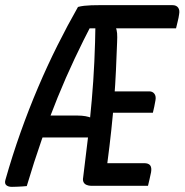

<svg xmlns="http://www.w3.org/2000/svg" viewBox="-45 -722 717 746"><path d="M59 1Q50 2 40.5 2.5Q31 3 21 3.5Q11 4 1 4Q-13 4 -20.5 -2.5Q-28 -9 -24 -23Q3 -118 35 -208Q67 -298 103 -382.5Q139 -467 178 -545Q217 -623 258 -695Q269 -698 282 -699.5Q295 -701 310 -701.5Q325 -702 342 -702H625Q640 -702 647 -692.5Q654 -683 651 -667Q649 -652 645.5 -639Q642 -626 639 -612H277L314 -633Q279 -566 245 -494Q211 -422 179 -343.5Q147 -265 117 -179Q87 -93 59 1ZM326 -635 417 -640 404 -618Q409 -606 410 -592.5Q411 -579 410 -558Q408 -503 405.5 -448Q403 -393 398.5 -335.5Q394 -278 387.5 -217Q381 -156 372 -88H515Q532 -88 538.5 -79.5Q545 -71 542 -53Q539 -39 536 -25.5Q533 -12 530 0H310Q300 0 291.5 -3.5Q283 -7 279.5 -14.5Q276 -22 278 -32Q288 -110 296.5 -184.5Q305 -259 311.5 -332.5Q318 -406 321.5 -481.5Q325 -557 326 -635ZM61 -273H257Q273 -273 287.5 -270.5Q302 -268 312 -263L333 -273L318 -188H68Q57 -188 53.5 -199Q50 -210 53 -229ZM361 -367H535Q548 -367 555 -357.5Q562 -348 559 -332Q557 -320 554.5 -308Q552 -296 549 -284H346Z"/></svg>

Font: Rec Mono Semicasual
Style: Italic
Weight: 400
Italic angle: -10°
Version: Version 1.085; ttfautohint (v1.8.4.7-5d5b)